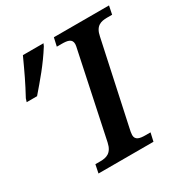

<svg xmlns="http://www.w3.org/2000/svg" viewBox="-192 -846 939 977"><g transform="rotate(-30 277.5 -357.0)"><path d="M108 0H431L442 -49H413C379 -49 354 -54 354 -84C354 -93 357 -108 361 -126L463 -600C474 -657 506 -665 543 -665H572L582 -714H258L247 -665H275C311 -665 335 -660 335 -630C335 -624 333 -613 329 -596L227 -113C215 -57 182 -49 147 -49H118ZM-27 -497H34C88 -560 140 -619 191 -700L197 -714H76C39 -633 17 -586 -21 -516Z"/></g></svg>

Font: Noto Serif Semi
Style: Italic
Weight: 600
Italic angle: -12°
Designer: Monotype Design Team
Foundry: Monotype Imaging Inc.
Version: Version 1.901